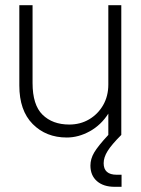

<svg xmlns="http://www.w3.org/2000/svg" viewBox="-20 -520 542 740"><path d="M447.5 0H397.5Q357.5 43 343 67.8Q328.5 92.5 328.5 118Q328.5 156 353.5 178Q378.5 200 422 200H448.5V153.5H430Q379.5 153.5 379.5 109Q379.5 86.5 394.8 62Q410 37.5 447.5 0ZM105.5 -200V-500H54.5V-190.5Q54.5 -94 106 -42Q157.5 10 237.5 10Q282.5 10 326 -14Q369.5 -38 397.8 -82.5Q426 -127 426 -188.5L397.5 -194.5Q397.5 -149.5 377.5 -114.8Q357.5 -80 323.5 -60Q289.5 -40 247 -40Q182.5 -40 144 -77.8Q105.5 -115.5 105.5 -200ZM447.5 0V-500H397.5V0Z"/></svg>

Font: Overused Grotesk Light
Style: Regular
Weight: 300
Designer: RandomMaerks
Version: Version 0.005